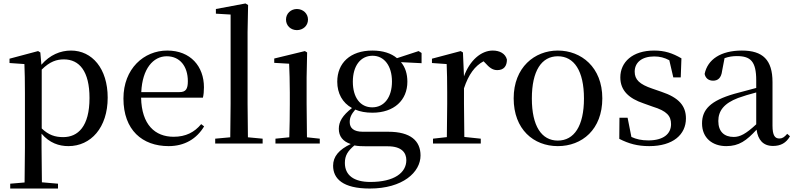

<svg xmlns="http://www.w3.org/2000/svg" viewBox="-20 -829 4591 1109"><path d="M375 15C505 15 602 -92 602 -265C602 -433 512 -537 390 -537C329 -537 268 -512 219 -455L213 -526L200 -534L35 -490V-465L121 -459C123 -410 124 -361 124 -293V23L122 225L39 232V260H315V232L222 224L220 23V-57C266 -3 321 15 375 15ZM221 -427C268 -474 308 -486 349 -486C438 -486 497 -418 497 -263C497 -98 430 -37 345 -37C298 -37 261 -49 221 -87Z M954 15C1046 15 1116 -27 1159 -99L1142 -112C1103 -65 1053 -39 983 -39C876 -39 798 -108 795 -265H1152C1156 -281 1158 -301 1158 -325C1158 -445 1081 -537 946 -537C811 -537 693 -432 693 -260C693 -78 802 15 954 15ZM796 -297C802 -432 865 -504 943 -504C1019 -504 1065 -446 1065 -360C1065 -316 1054 -297 1017 -297Z M1309 0H1497V-28L1412 -36L1410 -230V-644L1413 -800L1398 -809L1227 -777V-750L1312 -745V-230L1310 -36L1223 -28V0Z M1695 -655C1730 -655 1759 -680 1759 -716C1759 -751 1730 -777 1695 -777C1660 -777 1632 -751 1632 -716C1632 -680 1660 -655 1695 -655ZM1650 0H1827V-28L1753 -36L1751 -230V-382L1754 -526L1741 -534L1564 -491V-466L1650 -461C1652 -411 1654 -362 1654 -294V-230C1654 -176 1653 -92 1651 -36L1571 -28V0Z M2130 -209C2060 -209 2018 -267 2018 -357C2018 -448 2062 -507 2132 -507C2199 -507 2244 -449 2244 -358C2244 -268 2200 -209 2130 -209ZM2131 -178C2257 -178 2333 -251 2333 -357C2333 -402 2321 -441 2296 -470L2415 -464V-523L2398 -534L2273 -493C2240 -521 2192 -537 2131 -537C2003 -537 1928 -465 1928 -357C1928 -290 1958 -235 2013 -205C1958 -162 1937 -126 1937 -85C1937 -42 1960 -12 2006 3C1938 35 1904 75 1904 128C1904 203 1960 260 2116 260C2306 260 2409 166 2409 69C2409 -15 2352 -68 2223 -68H2076C2022 -68 2000 -90 2000 -124C2000 -151 2010 -170 2032 -196C2060 -184 2093 -178 2131 -178ZM2027 11C2047 15 2069 16 2100 16H2220C2301 16 2327 54 2327 96C2327 169 2257 222 2119 222C2025 222 1972 184 1972 112C1972 69 1989 43 2027 11Z M2660 -319C2687 -400 2723 -448 2773 -475L2782 -466C2806 -439 2825 -424 2852 -424C2891 -424 2908 -448 2908 -485C2899 -520 2866 -537 2826 -537C2759 -537 2693 -480 2660 -388L2654 -526L2641 -534L2475 -490V-465L2560 -459C2562 -410 2563 -363 2563 -295V-230L2561 -37L2481 -28V0H2757V-28L2662 -38L2660 -230Z M3202 15C3342 15 3459 -81 3459 -261C3459 -441 3337 -537 3202 -537C3068 -537 2947 -440 2947 -261C2947 -82 3062 15 3202 15ZM3202 -17C3108 -17 3052 -101 3052 -260C3052 -420 3108 -504 3202 -504C3296 -504 3353 -420 3353 -260C3353 -101 3296 -17 3202 -17Z M3730 15C3868 15 3942 -52 3942 -145C3942 -217 3902 -265 3800 -299L3748 -317C3674 -342 3646 -369 3646 -415C3646 -467 3686 -503 3759 -503C3791 -503 3818 -496 3846 -481L3869 -382H3912L3916 -492C3864 -522 3820 -537 3758 -537C3633 -537 3563 -470 3563 -382C3563 -305 3614 -260 3697 -232L3750 -213C3832 -188 3856 -159 3856 -112C3856 -55 3811 -18 3725 -18C3685 -18 3655 -25 3627 -38L3605 -149H3558L3557 -27C3612 1 3662 15 3730 15Z M4445 14C4489 14 4521 -3 4543 -42L4527 -56C4510 -36 4498 -29 4482 -29C4456 -29 4442 -46 4442 -104V-355C4442 -483 4386 -537 4265 -537C4144 -537 4067 -486 4050 -402C4055 -377 4073 -363 4099 -363C4126 -363 4146 -378 4151 -420L4165 -493C4190 -502 4213 -505 4236 -505C4315 -505 4348 -475 4348 -365V-321C4306 -310 4260 -298 4221 -287C4083 -247 4035 -196 4035 -116C4035 -32 4095 15 4175 15C4249 15 4292 -17 4350 -80C4358 -21 4388 14 4445 14ZM4348 -111C4288 -55 4254 -38 4218 -38C4164 -38 4129 -68 4129 -130C4129 -189 4162 -232 4243 -263C4273 -274 4310 -285 4348 -295Z"/></svg>

Font: Noto Serif JP Medium
Style: Regular
Weight: 500
Designer: Ryoko NISHIZUKA 西塚涼子 (kana & ideographs); Frank Grießhammer (Latin, Greek & Cyrillic); Wenlong ZHANG 张文龙 (bopomofo); San
Foundry: Adobe
Version: Version 2.001;hotconv 1.1.0;makeotfexe 2.6.0